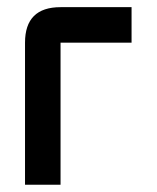

<svg xmlns="http://www.w3.org/2000/svg" viewBox="-20 -508 431 528"><path d="M146.5 -488.3H341.8V-390.6H146.5V0H48.8V-390.6Q48.8 -488.3 146.5 -488.3Z"/></svg>

Font: BabelStone Runic Byrhtferth
Style: Regular
Weight: 400
Designer: Andrew West
Foundry: BabelStone
Version: Version 7.004;November 9, 2023